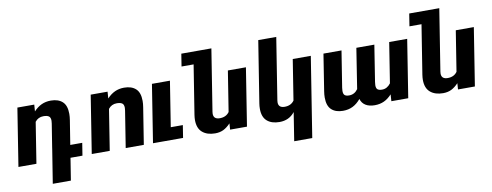

<svg xmlns="http://www.w3.org/2000/svg" viewBox="-73 -1138 4431 1729"><g transform="rotate(-10 2142.0 -273.5)"><path d="M598.6 0H489.3L457 203.1H291.5L340.8 -106.4L341.8 -114.3L376.5 -333Q378.9 -348.6 378.9 -358.4Q378.9 -388.7 362.8 -399.9Q346.7 -411.1 314 -411.1Q265.6 -411.1 236.8 -373.5L177.7 0H13.2L96.7 -528.3H251L246.6 -466.8Q280.3 -502.9 318.4 -520.5Q356.4 -538.1 403.3 -538.1Q470.7 -538.1 509 -503.4Q547.4 -468.8 547.4 -392.1Q547.4 -364.7 542.5 -335L507.3 -114.3H616.7Z M907.2 -373.5 848.1 0H683.6L767.1 -528.3H921.4L917 -466.8Q950.7 -502.9 988.8 -520.5Q1026.9 -538.1 1073.7 -538.1Q1141.1 -538.1 1179.4 -503.4Q1217.8 -468.8 1217.8 -392.1Q1217.8 -364.7 1212.9 -335L1159.7 0H994.1L1046.9 -333Q1049.3 -348.6 1049.3 -358.4Q1049.3 -388.7 1033.2 -399.9Q1017.1 -411.1 984.4 -411.1Q936 -411.1 907.2 -373.5Z M1536.6 -114.3 1518.6 0H1243.7L1327.1 -528.3H1491.7L1426.3 -114.3Z M2186.5 -528.3 2103 0H1948.7L1952.6 -56.6Q1920.4 -22.5 1887.5 -6.3Q1854.5 9.8 1811.5 9.8Q1738.3 9.8 1695.1 -27.1Q1651.9 -64 1651.9 -139.6Q1651.9 -160.2 1655.8 -186.5L1727.1 -635.7H1616.7L1634.8 -750H1909.7L1891.6 -635.7L1820.3 -185.5Q1818.8 -176.3 1818.8 -167.5Q1818.8 -117.2 1876 -117.2Q1933.6 -117.2 1962.9 -158.7L2021.5 -528.3Z M2499 203.1 2540 -56.6Q2513.2 -22.9 2478.5 -6.6Q2443.8 9.8 2399.9 9.8Q2327.6 9.8 2286.4 -26.4Q2245.1 -62.5 2245.1 -137.2Q2245.1 -163.1 2249 -186.5L2338.4 -750H2502.9L2413.6 -185.5Q2412.1 -176.3 2412.1 -167.5Q2412.1 -117.2 2469.2 -117.2Q2526.9 -117.2 2556.2 -158.7L2614.7 -528.3H2779.8L2664.1 203.1Z M3438.5 -160.6 3496.6 -528.3H3661.1L3577.6 0H3423.3L3427.2 -62Q3394 -25.4 3356 -7.8Q3317.9 9.8 3270.5 9.8Q3220.2 9.8 3187.5 -10.3Q3154.8 -30.3 3143.1 -69.8Q3109.4 -29.3 3070.1 -9.8Q3030.8 9.8 2980.5 9.8Q2914.1 9.8 2876 -24.9Q2837.9 -59.6 2837.9 -136.2Q2837.9 -163.6 2842.8 -193.4L2895.5 -528.3H3060.5L3007.8 -195.8Q3005.4 -177.7 3005.4 -167.5Q3005.4 -138.2 3018.6 -127.7Q3031.7 -117.2 3058.6 -117.2Q3107.9 -117.2 3138.7 -160.6L3196.3 -528.3H3360.8L3308.6 -196.8Q3305.7 -179.2 3305.7 -166.5Q3305.7 -137.7 3319.1 -127.4Q3332.5 -117.2 3359.9 -117.2Q3406.2 -117.2 3438.5 -160.6Z M4270.5 -528.3 4187 0H4032.7L4036.6 -56.6Q4004.4 -22.5 3971.4 -6.3Q3938.5 9.8 3895.5 9.8Q3822.3 9.8 3779.1 -27.1Q3735.8 -64 3735.8 -139.6Q3735.8 -160.2 3739.7 -186.5L3811 -635.7H3700.7L3718.8 -750H3993.7L3975.6 -635.7L3904.3 -185.5Q3902.8 -176.3 3902.8 -167.5Q3902.8 -117.2 3960 -117.2Q4017.6 -117.2 4046.9 -158.7L4105.5 -528.3Z"/></g></svg>

Font: Mardoto Black
Style: Italic
Weight: 900
Italic angle: -12°
Designer: Christian Robertson, Vahan Hovhannisyan
Foundry: Google
Version: Version 1.000